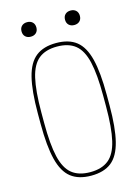

<svg xmlns="http://www.w3.org/2000/svg" viewBox="-133 -965 765 1049"><g transform="rotate(-15 250.0 -440.5)"><path d="M250 10Q179 10 136 -23.5Q93 -57 74 -133Q55 -209 55 -335V-395Q55 -522 74 -597.5Q93 -673 136 -706.5Q179 -740 250 -740Q322 -740 364.5 -706.5Q407 -673 426 -597.5Q445 -522 445 -395V-335Q445 -209 426 -133Q407 -57 364.5 -23.5Q322 10 250 10ZM250 -10Q315 -10 353.5 -41Q392 -72 408.5 -143Q425 -214 425 -335V-395Q425 -516 408.5 -587Q392 -658 353.5 -689Q315 -720 250 -720Q185 -720 146.5 -689Q108 -658 91.5 -587Q75 -516 75 -395V-335Q75 -214 91.5 -143Q108 -72 146.5 -41Q185 -10 250 -10ZM127 -809Q108 -809 96.5 -820Q85 -831 85 -850Q85 -869 96.5 -880Q108 -891 127 -891Q146 -891 157.5 -880Q169 -869 169 -850Q169 -831 157.5 -820Q146 -809 127 -809ZM373 -809Q354 -809 342.5 -820Q331 -831 331 -850Q331 -869 342.5 -880Q354 -891 373 -891Q392 -891 403.5 -880Q415 -869 415 -850Q415 -831 403.5 -820Q392 -809 373 -809Z"/></g></svg>

Font: M PLUS 1 Code Thin
Style: Regular
Weight: 250
Designer: Coji Morishita
Foundry: UNDERFOREST DESIGN
Version: Version 1.002